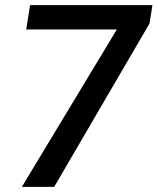

<svg xmlns="http://www.w3.org/2000/svg" viewBox="-20 -731 616 751"><path d="M564.9 -639.2 191.9 0H65.4L437 -615.7H82.5L97.7 -710.9H576.2Z"/></svg>

Font: RobotoDraft Medium
Style: Italic
Weight: 500
Italic angle: -12°
Version: Version 2.001152; 2014